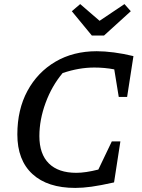

<svg xmlns="http://www.w3.org/2000/svg" viewBox="-20 -912 695 941"><path d="M349 9Q213 9 139 -59Q65 -127 65 -253Q65 -375 114.5 -466.5Q164 -558 251.5 -609.5Q339 -661 454 -661Q492 -661 538.5 -655Q585 -649 634 -637L603 -437H562L540 -572Q493 -581 442 -581Q405 -581 367 -574.5Q329 -568 287 -554Q234 -491 203.5 -408Q173 -325 173 -245Q173 -157 219.5 -111Q266 -65 354 -65Q399 -65 462 -81L528 -219H570L539 -18Q472 -3 428.5 3Q385 9 349 9ZM430 -738 332 -857 373 -892 468 -810 590 -892 621 -857 490 -738Z"/></svg>

Font: Piazzolla SC Medium
Style: Italic
Weight: 500
Italic angle: -11.3°
Designer: Juan Pablo del Peral
Foundry: Huerta Tipografica
Version: Version 1.330